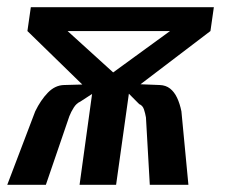

<svg xmlns="http://www.w3.org/2000/svg" viewBox="-32 -515 632 535"><path d="M-11.8 0 66.1 -204.7Q81.5 -236.4 101.5 -256.9Q121.5 -277.5 146.5 -278.1L197.3 -279.5L44.4 -428.5L53.9 -495H563.9L554.4 -428.5L359.5 -280.2L413.1 -278.1Q430.1 -277.5 441.9 -268.2Q453.7 -258.9 461.4 -242.6Q469.1 -226.4 473.5 -204.7L493 0H385.4L374.7 -187.7Q372.7 -199.4 369.1 -210.3Q365.4 -221.2 355.9 -224.9L327.1 -253.9L291.5 0H189.7L224.6 -253.2L191.5 -231.7Q180.9 -227 173.5 -215.2Q166 -203.5 161.2 -191.1L95.8 0ZM283.3 -313.2 441.8 -428.5H156.3Z"/></svg>

Font: Alumni Sans Thin
Style: Italic
Weight: 100
Italic angle: -8°
Designer: Robert E. Leuschke
Foundry: Robert E. Leuschke
Version: Version 1.016